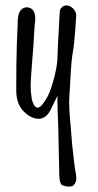

<svg xmlns="http://www.w3.org/2000/svg" viewBox="-20 -688 361 708"><path d="M235 0Q227 0 218.5 -2Q210 -4 206 -8Q201 -15 199.5 -29.5Q198 -44 198 -71L195 -212Q194 -235 192.5 -283Q191 -331 192 -335L165 -280Q149 -250 122 -250Q106 -250 89 -260Q42 -288 40 -348V-392Q40 -447 42 -521L45 -595Q45 -600 45.5 -613Q46 -626 49 -636Q52 -646 59 -653Q67 -661 79 -661Q86 -661 92 -658Q110 -649 110 -620Q110 -610 108.5 -600Q107 -590 107 -582L105 -552Q103 -510 101 -491L98 -453Q93 -391 93 -373Q93 -350 96 -332Q97 -318 103.5 -304.5Q110 -291 119 -291Q126 -291 135 -301Q154 -326 162 -346Q174 -377 183 -414.5Q192 -452 192 -480Q194 -539 198 -599Q198 -611 200 -637Q200 -640 200.5 -646Q201 -652 203 -655Q212 -666 218 -667Q234 -671 248 -658Q262 -645 261 -629L258 -585Q254 -527 249 -498Q243 -468 239 -387L236 -333Q235 -325 235 -309Q235 -285 239 -239Q241 -222 243 -192Q245 -159 253 -93Q255 -75 261 -39Q264 -15 249 -3Q245 0 235 0Z"/></svg>

Font: Amatic SC
Style: Bold
Weight: 700
Designer: Multiple Designers
Foundry: Vernon Adams
Version: Version 2.505